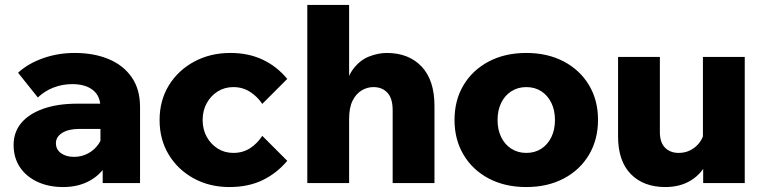

<svg xmlns="http://www.w3.org/2000/svg" viewBox="-20 -740 3081 776"><path d="M546 0H395V-104L386 -113V-305Q386 -352 355.5 -376Q325 -400 272 -400Q232 -400 196 -386Q160 -372 133 -346L53 -446Q93 -483 153.5 -504.5Q214 -526 281 -526Q360 -526 419.5 -501Q479 -476 512.5 -427.5Q546 -379 546 -308ZM235 16Q176 16 130.5 -5.5Q85 -27 60 -65Q35 -103 35 -154Q35 -206 66 -243Q97 -280 155 -300.5Q213 -321 292 -321H400V-219H302Q257 -219 231.5 -203Q206 -187 206 -161Q206 -136 226.5 -121Q247 -106 279 -106Q310 -106 336 -120Q362 -134 378.5 -158Q395 -182 398 -212L441 -194Q441 -131 415.5 -83.5Q390 -36 343.5 -10Q297 16 235 16Z M1040 -191 1141 -90Q1098 -39 1040.5 -11.5Q983 16 907 16Q827 16 763 -19Q699 -54 662 -115Q625 -176 625 -255Q625 -334 662.5 -395Q700 -456 765 -491Q830 -526 911 -526Q984 -526 1041.5 -499Q1099 -472 1141 -421L1040 -320Q1021 -349 991 -368.5Q961 -388 923 -388Q888 -388 860 -370.5Q832 -353 815.5 -323Q799 -293 799 -255Q799 -217 815.5 -187Q832 -157 860 -139.5Q888 -122 923 -122Q962 -122 991.5 -141.5Q1021 -161 1040 -191Z M1736 0H1567V-295Q1567 -342 1546 -365Q1525 -388 1489 -388Q1464 -388 1441.5 -374.5Q1419 -361 1405 -333Q1391 -305 1391 -259V0H1222V-720H1391V-349H1371Q1378 -421 1406 -459Q1434 -497 1471.5 -511.5Q1509 -526 1543 -526Q1632 -526 1684 -471Q1736 -416 1736 -312Z M2107 16Q2021 16 1955.5 -18.5Q1890 -53 1853.5 -114.5Q1817 -176 1817 -255Q1817 -335 1853.5 -396Q1890 -457 1955.5 -491.5Q2021 -526 2107 -526Q2193 -526 2258.5 -491.5Q2324 -457 2360.5 -396Q2397 -335 2397 -256Q2397 -176 2360.5 -114.5Q2324 -53 2258.5 -18.5Q2193 16 2107 16ZM2107 -122Q2142 -122 2168 -139Q2194 -156 2208.5 -186Q2223 -216 2223 -255Q2223 -294 2208.5 -324Q2194 -354 2168 -371Q2142 -388 2107 -388Q2073 -388 2046.5 -371Q2020 -354 2005.5 -324Q1991 -294 1991 -255Q1991 -216 2005.5 -186Q2020 -156 2046.5 -139Q2073 -122 2107 -122Z M2990 0H2822V-96L2821 -124V-510H2990ZM2826 -208 2860 -192Q2860 -129 2837 -82.5Q2814 -36 2771 -10Q2728 16 2669 16Q2581 16 2529.5 -36.5Q2478 -89 2478 -189V-510H2647V-206Q2647 -164 2668 -143Q2689 -122 2723 -122Q2749 -122 2770.5 -133Q2792 -144 2807 -163.5Q2822 -183 2826 -208Z"/></svg>

Font: Wix Madefor Display ExtraBold
Style: Regular
Weight: 800
Designer: Dalton Maag Ltd
Foundry: Dalton Maag Ltd
Version: Version 3.100